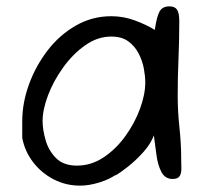

<svg xmlns="http://www.w3.org/2000/svg" viewBox="-20 -574 649 604"><path d="M232 10Q187 10 148.5 -10Q110 -30 84 -64Q58 -98 50 -140V-193Q50 -250 71 -308Q92 -366 129.5 -415Q167 -464 218.5 -493.5Q270 -523 330 -523Q368 -523 403.5 -510Q439 -497 467 -480Q473 -522 482 -538Q491 -554 513 -554Q530 -554 537 -543.5Q544 -533 544 -507Q544 -447 541.5 -389.5Q539 -332 539 -272Q539 -224 544.5 -173Q550 -122 550 -75Q550 -60 550.5 -45Q551 -30 545.5 -20.5Q540 -11 523 -11Q499 -11 487.5 -33.5Q476 -56 472 -88Q468 -120 464 -148Q454 -121 430.5 -95Q407 -69 383.5 -50.5Q360 -32 347.5 -24.5Q335 -17 347 -26Q325 -10 292.5 0Q260 10 232 10ZM222 -53Q267 -53 306 -79Q345 -105 374.5 -146Q404 -187 420.5 -232Q437 -277 437 -315Q437 -334 432.5 -358.5Q428 -383 416 -406Q404 -429 383.5 -444Q363 -459 330 -459Q287 -459 248 -431.5Q209 -404 178.5 -361.5Q148 -319 131 -274Q114 -229 114 -193Q114 -166 123.5 -133Q133 -100 156.5 -76.5Q180 -53 222 -53Z"/></svg>

Font: Fuzzy Bubbles
Style: Regular
Weight: 400
Designer: Robert E. Leuschke
Foundry: Robert E. Leuschke
Version: Version 1.010; ttfautohint (v1.8.3)